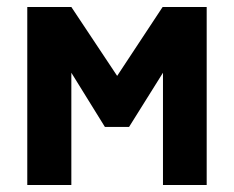

<svg xmlns="http://www.w3.org/2000/svg" viewBox="-20 -529 670 549"><path d="M58 0V-509H184L315 -312L445 -509H571V0H446V-321L349 -166H280L184 -321V0Z"/></svg>

Font: Zen Kaku Gothic New Black
Style: Regular
Weight: 900
Designer: Yoshimichi Ohira
Foundry: Positype
Version: Version 1.001